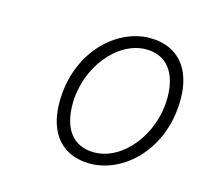

<svg xmlns="http://www.w3.org/2000/svg" viewBox="-61 -799 496 467"><g transform="rotate(15 187.0 -565.5)"><path d="M201 -399C286 -399 374 -481 374 -607C374 -686 333 -732 264 -732C179 -732 91 -650 91 -524C91 -445 132 -399 201 -399ZM204 -428C152 -428 123 -464 123 -528C123 -621 190 -703 262 -703C313 -703 342 -666 342 -603C342 -509 275 -428 204 -428Z"/></g></svg>

Font: Source Sans Pro Light
Style: Italic
Weight: 300
Italic angle: -11°
Designer: Paul D. Hunt
Foundry: Adobe Systems Incorporated
Version: Version 3.006;hotconv 1.0.111;makeotfexe 2.5.65597